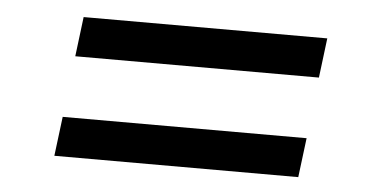

<svg xmlns="http://www.w3.org/2000/svg" viewBox="-32 -458 694 363"><g transform="rotate(5 315.0 -276.0)"><path d="M104.5 -333.5 113.8 -408.7H576.2L566.9 -333.5ZM81.5 -142.6 90.8 -217.3H553.7L544.4 -142.6Z"/></g></svg>

Font: Ride
Style: Italic
Weight: 400
Version: Version 3.000